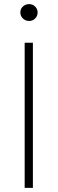

<svg xmlns="http://www.w3.org/2000/svg" viewBox="-20 -914 280 934"><path d="M100 -706H140V0H100ZM79 -854Q79 -871 91.5 -882.5Q104 -894 122 -894Q139 -894 151 -882Q163 -870 163 -854Q163 -836 151 -824Q139 -812 122 -812Q104 -812 91.5 -824Q79 -836 79 -854Z"/></svg>

Font: Lineal Thin
Style: Regular
Weight: 200
Designer: Created by Frank Adebiaye with contributions from Anton Moglia & Ariel Martín Pérez
Created by Frank ADEBIAYE with FontF
Foundry: Velvetyne Type Foundry
Version: Version 2.000;Glyphs 3.2 (3227)